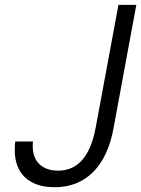

<svg xmlns="http://www.w3.org/2000/svg" viewBox="-20 -759 583 793"><path d="M43 -174.8H116.2Q115.2 -168 115.2 -154.8Q115.2 -107.4 143.1 -80.8Q170.9 -54.2 220.2 -54.2Q341.8 -54.2 375 -231L469.2 -738.8H543Q528.3 -658.2 449.2 -231Q427.7 -111.8 365 -48.8Q302.2 14.2 206.1 14.2Q127 14.2 84 -25.9Q41 -65.9 41 -139.2Q41 -162.6 43 -174.8Z"/></svg>

Font: Involve
Style: Italic
Weight: 400
Italic angle: -10.5°
Designer: Stefan Peev
Foundry: Context Ltd.
Version: Version 1.001